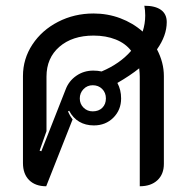

<svg xmlns="http://www.w3.org/2000/svg" viewBox="-20 -640 656 669"><path d="M527 -468Q551 -422 551 -375V-69Q551 -33 528.5 -12Q506 9 467 9V-373Q467 -384 465 -402Q434 -377 389 -351Q402 -327 402 -297Q402 -257 375 -230Q348 -203 307 -203Q278 -203 256 -216Q234 -229 221 -254L217 -252Q223 -237 233 -224L141 9Q103 9 81.5 -12.5Q60 -34 60 -72V-375Q60 -435 93 -485Q126 -535 182.5 -564Q239 -593 306 -593Q355 -593 399 -576.5Q443 -560 477 -530Q486 -557 486 -586Q486 -604 483 -620Q521 -620 541 -605.5Q561 -591 561 -563Q561 -516 527 -468ZM437 -463Q417 -489 383 -502.5Q349 -516 306 -516Q232 -516 187 -477Q142 -438 142 -373V-183L118 -115L124 -113L209 -329Q220 -358 246 -376Q272 -394 305 -394Q321 -394 334 -391Q398 -418 437 -463ZM349 -297Q349 -317 336 -330Q323 -343 303 -343Q284 -343 271 -329.5Q258 -316 258 -297Q258 -278 271 -265Q284 -252 303 -252Q324 -252 336.5 -264.5Q349 -277 349 -297Z"/></svg>

Font: K2D
Style: Regular
Weight: 400
Version: Version 1.000; ttfautohint (v1.6)